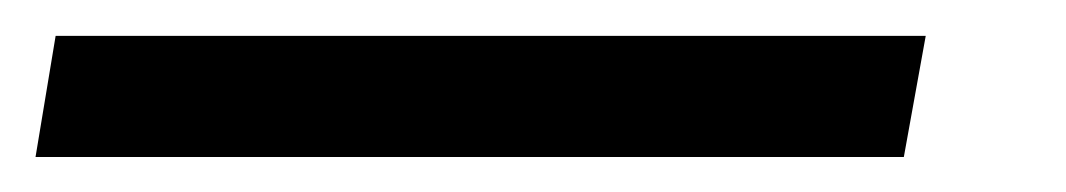

<svg xmlns="http://www.w3.org/2000/svg" viewBox="-89 45 594 107"><path d="M-69.2 132.5 -58 65H426.9L414.7 132.5Z"/></svg>

Font: Archivo Variable SemiBold
Style: Italic
Weight: 600
Italic angle: -10°
Designer: Hector Gatti
Foundry: Omnibus-Type
Version: Version 2.001